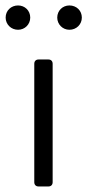

<svg xmlns="http://www.w3.org/2000/svg" viewBox="-38 -674 315 694"><path d="M-17.6 -610.4C-17.6 -585.9 2 -566.4 27.3 -566.4C51.8 -566.4 71.3 -585.9 71.3 -610.4C71.3 -635.7 51.8 -654.3 27.3 -654.3C2 -654.3 -17.6 -635.7 -17.6 -610.4ZM168.9 -610.4C168.9 -585.9 188.5 -566.4 212.9 -566.4C238.3 -566.4 257.8 -585.9 257.8 -610.4C257.8 -635.7 238.3 -654.3 212.9 -654.3C188.5 -654.3 168.9 -635.7 168.9 -610.4ZM85.9 -443.4V-15.6C85.9 -5.9 91.8 0 101.6 0H136.7C146.5 0 152.3 -5.9 152.3 -15.6V-443.4C152.3 -453.1 146.5 -459 136.7 -459H101.6C91.8 -459 85.9 -453.1 85.9 -443.4Z"/></svg>

Font: Ed Sans Neue Light
Style: Regular
Weight: 300
Designer: Stephen Hutchings
Version: Version 1.004;PS 001.004;hotconv 1.0.88;makeotf.lib2.5.64775